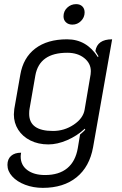

<svg xmlns="http://www.w3.org/2000/svg" viewBox="-20 -699 591 928"><path d="M16 98Q16 70 33.5 54.5Q51 39 82 39Q80 51 80 58Q80 99 112 123Q144 147 198 147Q265 147 305 114Q345 81 356 17L367 -49Q384 -63 392 -72L390 -77Q352 -42 304.5 -21.5Q257 -1 214 -1Q165 -1 127 -20Q89 -39 68 -72Q47 -105 47 -146Q47 -154 49 -172L78 -337Q92 -420 150.5 -464.5Q209 -509 304 -509Q399 -509 453 -423L456 -427L441 -452Q450 -509 522 -509L430 12Q413 107 350 158Q287 209 187 209Q141 209 101.5 194Q62 179 39 153.5Q16 128 16 98ZM389 -169 418 -340Q419 -345 419 -355Q419 -393 387 -418.5Q355 -444 305 -444Q171 -444 151 -335L123 -174Q121 -165 121 -149Q121 -66 236 -66Q291 -66 336.5 -96.5Q382 -127 389 -169ZM287 -620Q287 -645 305 -662Q323 -679 348 -679Q367 -679 378 -668Q389 -657 389 -639Q389 -615 371.5 -597.5Q354 -580 330 -580Q311 -580 299 -591Q287 -602 287 -620Z"/></svg>

Font: K2D Light
Style: Italic
Weight: 300
Italic angle: -10°
Designer: Katatrad Aksorn Co.,Ltd.
Foundry: Cadson Demak Co.,Ltd.
Version: Version 1.000; ttfautohint (v1.6)